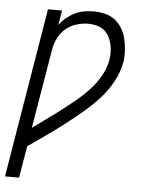

<svg xmlns="http://www.w3.org/2000/svg" viewBox="-79 -571 632 829"><g transform="rotate(5 237.0 -156.5)"><path d="M-26 215 96 -520H157L146 -456Q159 -474 176 -488Q193 -502 212.5 -511.5Q232 -521 252.5 -524.5Q273 -528 293 -528Q319 -528 343.5 -522Q368 -516 387 -501Q406 -486 418 -465Q430 -444 435.5 -420Q441 -396 442.5 -370.5Q444 -345 440 -320Q432 -276 409 -234.5Q386 -193 354 -158Q322 -123 285.5 -92.5Q249 -62 212 -33.5Q175 -5 136 22.5Q97 50 58 77L35 215ZM71 -4Q102 -27 133.5 -49.5Q165 -72 195 -95Q225 -118 254.5 -142.5Q284 -167 310 -195.5Q336 -224 354.5 -257Q373 -290 379 -325Q382 -344 381.5 -362Q381 -380 376.5 -397Q372 -414 363.5 -429Q355 -444 342 -454Q329 -464 311.5 -468.5Q294 -473 275 -473Q250 -473 223.5 -465Q197 -457 176 -438.5Q155 -420 143.5 -395Q132 -370 128 -344Z"/></g></svg>

Font: Iosevka Light Oblique
Style: Regular
Weight: 300
Italic angle: -9°
Monospace: yes
Designer: Belleve Invis
Foundry: Belleve Invis
Version: Version 32.5.0; ttfautohint (v1.8.4)